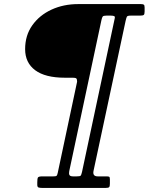

<svg xmlns="http://www.w3.org/2000/svg" viewBox="-20 -770 728 940"><path d="M103 -529.5Q103 -596.5 138 -646Q173 -695.5 232 -722.8Q291 -750 363 -750H669.5Q680 -750 684 -747.2Q688 -744.5 688 -733V-714Q688 -700 683.5 -696.8Q679 -693.5 664.5 -693.5H619.5Q604 -693.5 601.2 -688.2Q598.5 -683 595 -668L438 66Q432 93.5 458.5 93.5H500.5Q510.5 93.5 514.2 95.2Q518 97 518 107V129.5Q518 142 514.5 146Q511 150 498.5 150H185.5Q176 150 169.2 148Q162.5 146 162.5 135V123Q162.5 104.5 165.8 99Q169 93.5 187.5 93.5H241.5Q253.5 93.5 256.8 91Q260 88.5 262.5 77L357.5 -370Q357.5 -383 353.2 -386.2Q349 -389.5 336.5 -389.5H298Q201.5 -389.5 152.2 -426.2Q103 -463 103 -529.5ZM381.5 72 541.5 -679Q544 -689 538.8 -691.2Q533.5 -693.5 522.5 -693.5H500.5Q486.5 -693.5 483 -689.2Q479.5 -685 476.5 -671L319 68Q316.5 80 320 86.8Q323.5 93.5 337.5 93.5H355.5Q371.5 93.5 374.8 90.2Q378 87 381.5 72Z"/></svg>

Font: Besley*
Style: Italic
Weight: 400
Italic angle: -13°
Designer: Owen Earl
Foundry: indestructible type*
Version: Version 2.000; ttfautohint (v1.8.3)